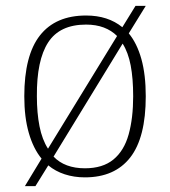

<svg xmlns="http://www.w3.org/2000/svg" viewBox="-20 -596 581 656"><path d="M122 -54Q94 -88 78.5 -141.5Q63 -195 63 -267Q63 -407 116.5 -475Q170 -543 274 -543Q349 -543 398 -503L443 -576H478L420 -482Q448 -448 463 -394.5Q478 -341 478 -267Q478 -126 425 -58Q372 10 270 10Q233 10 201 -0.5Q169 -11 145 -31L101 40H65ZM270 -21Q331 -21 367.5 -51Q404 -81 419.5 -136.5Q435 -192 435 -267Q435 -328 426.5 -372.5Q418 -417 399 -447L163 -61Q182 -41 209 -31Q236 -21 270 -21ZM380 -473Q361 -492 334.5 -502Q308 -512 274 -512Q184 -512 144.5 -451Q105 -390 106 -267Q106 -210 115 -164.5Q124 -119 144 -88Z"/></svg>

Font: Noto Serif Kannada ExtraLight
Style: Regular
Weight: 250
Version: Version 2.003